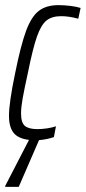

<svg xmlns="http://www.w3.org/2000/svg" viewBox="-22 -538 334 748"><path d="M292 -507 283 -465Q247 -475 216 -475Q180 -475 159 -458Q138 -441 122 -395.5Q106 -350 87 -256Q73 -192 66.5 -156Q60 -120 60 -96Q60 -60 75 -47.5Q90 -35 124 -35Q142 -35 162 -38Q182 -41 196 -46L188 -4Q163 5 130 8L51 190H-2L-1 185L91 7Q49 2 31 -20.5Q13 -43 13 -87Q13 -138 37 -253Q59 -362 79.5 -417.5Q100 -473 129 -495.5Q158 -518 206 -518Q228 -518 252.5 -515Q277 -512 292 -507Z"/></svg>

Font: Saira Ultra Condensed Light
Style: Italic
Weight: 300
Width: 1
Italic angle: -12°
Designer: Hector Gatti with collaboration of the Omnibus-Type team
Foundry: Omnibus-Type
Version: Version 1.001; ttfautohint (v1.8)